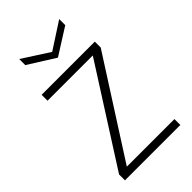

<svg xmlns="http://www.w3.org/2000/svg" viewBox="-224 -801 873 873"><g transform="rotate(-45 212.0 -365.0)"><path d="M84 -38H390V0H34V-38L332 -505H41V-543H383V-505ZM341 -691 213 -610 84 -691V-730L213 -647L341 -730Z"/></g></svg>

Font: Fz Poppins ExtLt
Style: Regular
Weight: 200
Designer: Ninad Kale (Devanagari), Jonny Pinhorn (Latin)
Foundry: Indian Type Foundry
Version: Vit hóa bi Vntype.Com & FontZin.Com